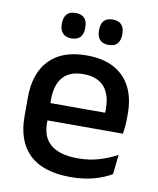

<svg xmlns="http://www.w3.org/2000/svg" viewBox="-78 -731 663 804"><g transform="rotate(10 253.0 -329.0)"><path d="M276.5 11.5Q159.5 11.5 101.2 -44.2Q43 -100 43 -205V-285Q43 -388.5 97.2 -445.2Q151.5 -502 255.5 -502Q326 -502 373 -476.2Q420 -450.5 443.5 -403.5Q467 -356.5 467 -292V-273.5Q467 -256.5 465.5 -239Q464 -221.5 461.5 -205.5H371.5Q372.5 -231.5 372.8 -254.5Q373 -277.5 373 -296.5Q373 -337 360 -365Q347 -393 321 -407.8Q295 -422.5 255.5 -422.5Q197 -422.5 168.5 -389.2Q140 -356 140 -294.5V-248.5L140.5 -237V-193.5Q140.5 -166 148.8 -143.5Q157 -121 175.2 -104.8Q193.5 -88.5 222.5 -79.8Q251.5 -71 293 -71Q340 -71 381.2 -83Q422.5 -95 459 -115L450 -31.5Q417 -12 373.2 -0.2Q329.5 11.5 276.5 11.5ZM95 -205.5V-279H441.5V-205.5ZM179 -561Q154.5 -561 142 -574.8Q129.5 -588.5 129.5 -613.5V-617Q129.5 -642 142 -655.5Q154.5 -669 179 -669Q204.5 -669 216.8 -655.5Q229 -642 229 -617V-613.5Q229 -588.5 216.8 -574.8Q204.5 -561 179 -561ZM337 -561Q312 -561 299.8 -574.8Q287.5 -588.5 287.5 -613.5V-617Q287.5 -642 299.8 -655.5Q312 -669 337 -669Q362 -669 374.2 -655.5Q386.5 -642 386.5 -617V-613.5Q386.5 -588.5 374.2 -574.8Q362 -561 337 -561Z"/></g></svg>

Font: Anek Telugu Medium
Style: Regular
Weight: 500
Designer: Omkar Bhoir (Telugu), Yesha Goshar (Latin)
Foundry: Ek Type
Version: Version 1.003